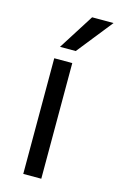

<svg xmlns="http://www.w3.org/2000/svg" viewBox="-112 -765 506 813"><g transform="rotate(15 140.5 -358.0)"><path d="M157 -560H88L187 -716H281ZM156 0H77V-507H156Z"/></g></svg>

Font: Hind Madurai
Style: Regular
Weight: 400
Designer: Jyotish Sonowal
Foundry: Indian Type Foundry
Version: Version 0.702;PS 1.0;hotconv 1.0.81;makeotf.lib2.5.63406